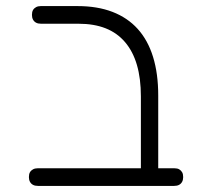

<svg xmlns="http://www.w3.org/2000/svg" viewBox="-20 -600 682 631"><path d="M472 11Q463 11 456.5 8.5Q450 6 446.5 0.5Q443 -5 443 -12V-283Q443 -342 430 -386.5Q417 -431 391 -461.5Q365 -492 327 -507Q289 -522 238 -522H115Q105 -522 98.5 -525.5Q92 -529 88.5 -535.5Q85 -542 85 -551Q85 -561 88.5 -567Q92 -573 98.5 -576.5Q105 -580 114 -580H235Q300 -580 349.5 -561Q399 -542 432.5 -505Q466 -468 483 -413Q500 -358 500 -286V-19Q500 -9 497 -2.5Q494 4 487.5 7.5Q481 11 472 11ZM105 11Q95 11 88.5 7.5Q82 4 78.5 -2.5Q75 -9 75 -18Q75 -28 78.5 -34Q82 -40 88.5 -43.5Q95 -47 104 -47H553Q563 -47 569 -43.5Q575 -40 578.5 -34Q582 -28 582 -18Q582 -9 578.5 -2.5Q575 4 568.5 7.5Q562 11 552 11Z"/></svg>

Font: Fredoka Light
Style: Regular
Weight: 300
Designer: Ben Nathan
Foundry: Milena B. Brandão, Ben Nathan
Version: Version 2.001